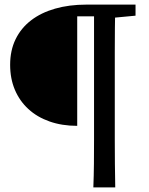

<svg xmlns="http://www.w3.org/2000/svg" viewBox="-20 -687 648 833"><path d="M315 -141Q249 -141 195 -160Q141 -179 103 -214Q65 -249 44.5 -297.5Q24 -346 24 -406Q24 -468 47.5 -516.5Q71 -565 114.5 -598.5Q158 -632 219 -649.5Q280 -667 355 -667H428V-616H315ZM385 126Q387 75 387.5 24Q388 -27 388 -79.5Q388 -132 388 -184V-667H480Q479 -617 478.5 -565Q478 -513 478 -461Q478 -409 478 -356V-184Q478 -133 478 -81Q478 -29 478.5 22.5Q479 74 480 126ZM432 -607V-667H568V-619L441 -607Z"/></svg>

Font: Source Serif 4 18pt Medium
Style: Regular
Weight: 500
Designer: Frank Grießhammer
Foundry: Adobe Systems Incorporated
Version: Version 4.004;hotconv 1.0.116;makeotfexe 2.5.65601